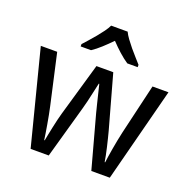

<svg xmlns="http://www.w3.org/2000/svg" viewBox="-134 -896 1014 1026"><g transform="rotate(20 373.0 -383.0)"><path d="M492.2 0 410.2 -300.8Q408.2 -309.6 405.3 -320.6Q402.3 -331.5 399.4 -343.8Q396.5 -356 393.3 -368.7Q390.1 -381.3 387.2 -393.6Q380.4 -421.9 373 -452.1H370.1Q363.3 -421.4 356.9 -393.1Q351.6 -368.7 345.5 -342.8Q339.4 -316.9 334 -298.8L250 0H147L9.8 -536.1H103L167 -251Q171.9 -229 176.8 -203.4Q181.6 -177.7 186 -152.6Q190.4 -127.4 193.8 -105.2Q197.3 -83 199.2 -68.8H202.1Q204.6 -81.5 208.7 -102.8Q212.9 -124 218 -147.7Q223.1 -171.4 228.5 -194.6Q233.9 -217.8 238.8 -233.9L326.2 -536.1H421.9L505.9 -233.9Q510.3 -217.3 515.9 -194.8Q521.5 -172.4 526.9 -149.2Q532.2 -126 536.6 -104.5Q541 -83 543 -68.8H545.9Q547.4 -81.5 550.5 -102.8Q553.7 -124 558.1 -149.4Q562.5 -174.8 567.6 -201.4Q572.8 -228 578.1 -251L645 -536.1H735.8L597.2 0ZM535.2 -606H476.1Q451.2 -622.6 424.8 -646.2Q398.4 -669.9 373 -696.8Q346.7 -669.9 320.8 -646.2Q294.9 -622.6 270 -606H210.9V-619.1Q223.6 -633.3 240.2 -651.9Q256.8 -670.4 273.2 -690.2Q289.6 -710 304 -729.7Q318.4 -749.5 326.2 -766.1H419.9Q427.7 -749.5 442.1 -729.7Q456.5 -710 472.9 -690.2Q489.3 -670.4 506.1 -651.9Q522.9 -633.3 535.2 -619.1Z"/></g></svg>

Font: WenQuanYi Micro Hei
Style: Regular
Weight: 400
Foundry: Ascender Corporation
Version: Version 0.2.0-beta